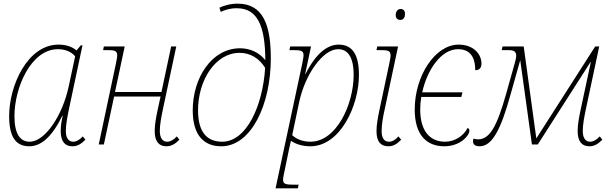

<svg xmlns="http://www.w3.org/2000/svg" viewBox="-20 -790 3351 1050"><path d="M140 10C202 10 262 -37 321 -157H323C316 -125 312 -100 312 -74C312 -15 336 10 376 10C405 10 425 -4 447 -26L433 -44C414 -24 397 -15 380 -15C356 -15 340 -34 340 -74C340 -107 348 -149 357 -193L431 -542H422L398 -514C377 -533 344 -546 300 -546C131 -546 30 -323 30 -155C30 -45 64 10 140 10ZM142 -15C92 -15 59 -55 59 -155C59 -310 149 -521 297 -521C331 -521 368 -510 391 -482L355 -314C322 -162 228 -15 142 -15Z M890 10C919 10 939 -4 961 -26L947 -44C928 -24 911 -15 894 -15C870 -15 854 -34 854 -74C854 -108 862 -150 871 -193L944 -536H916L863 -287H609L662 -536H548L544 -516H565C606 -516 621 -513 621 -487C621 -476 617 -459 613 -438L520 0H548L604 -262H858L843 -193C833 -146 826 -107 826 -74C826 -15 850 10 890 10Z M1190 10C1354 10 1461 -218 1461 -471C1461 -649 1421 -770 1280 -770C1236 -770 1202 -758 1180 -748L1187 -725C1211 -736 1238 -745 1275 -745C1391 -745 1430 -643 1431 -461C1398 -503 1347 -526 1293 -526C1137 -526 1034 -363 1034 -187C1034 -50 1095 10 1190 10ZM1195 -15C1117 -15 1063 -61 1063 -187C1063 -353 1159 -501 1290 -501C1345 -501 1395 -475 1430 -419C1417 -211 1328 -15 1195 -15Z M1487 240H1609L1613 220H1586C1542 220 1528 216 1528 193C1528 183 1532 162 1537 141L1560 29C1564 12 1567 -1 1571 -20C1594 -4 1630 10 1677 10C1840 10 1943 -211 1943 -380C1943 -492 1907 -546 1832 -546C1770 -546 1708 -498 1651 -386H1649L1681 -536H1567L1563 -516H1584C1627 -516 1640 -512 1640 -488C1640 -477 1636 -460 1632 -438ZM1678 -15C1635 -15 1599 -30 1578 -51L1616 -231C1648 -383 1746 -521 1829 -521C1880 -521 1914 -481 1914 -380C1914 -220 1820 -15 1678 -15Z M2169 -681C2182 -681 2195 -690 2195 -714C2195 -732 2185 -741 2171 -741C2155 -741 2144 -727 2144 -707C2144 -690 2155 -681 2169 -681ZM2104 10C2133 10 2152 -4 2174 -26L2159 -44C2141 -24 2125 -15 2107 -15C2083 -15 2067 -33 2067 -73C2067 -107 2074 -150 2084 -193L2157 -536H2043L2039 -516H2060C2101 -516 2116 -513 2116 -487C2116 -476 2112 -459 2108 -438L2056 -193C2046 -146 2039 -106 2039 -73C2039 -14 2063 10 2104 10Z M2410 10C2496 10 2547 -48 2547 -75C2547 -82 2544 -88 2537 -90C2516 -48 2468 -15 2414 -15C2331 -15 2278 -74 2278 -191C2278 -214 2280 -237 2284 -260H2503L2509 -285H2289C2316 -408 2392 -521 2485 -521C2568 -521 2579 -452 2579 -406C2599 -406 2613 -416 2613 -442C2613 -495 2569 -546 2488 -546C2360 -546 2248 -376 2248 -191C2248 -54 2311 10 2410 10Z M2603 10C2670 10 2718 -77 2772 -273L2825 -461L2889 0H2921L3209 -450H3211L3156 -193C3146 -146 3139 -108 3139 -74C3139 -15 3163 10 3203 10C3232 10 3252 -4 3274 -26L3260 -44C3241 -24 3224 -15 3207 -15C3183 -15 3167 -34 3167 -74C3167 -108 3175 -150 3184 -193L3257 -536H3235L2913 -33L2844 -536H2728L2724 -516H2756C2784 -516 2803 -513 2803 -485C2803 -475 2800 -463 2796 -448L2748 -277C2699 -104 2660 -28 2595 -28C2587 -28 2578 -29 2569 -32C2568 -27 2567 -22 2567 -17C2567 0 2578 10 2603 10Z"/></svg>

Font: Noto Serif SemiCondensed Thin
Style: Italic
Weight: 100
Width: 4
Italic angle: -12°
Designer: Monotype Design Team
Foundry: Monotype Imaging Inc.
Version: Version 2.013